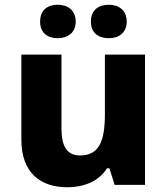

<svg xmlns="http://www.w3.org/2000/svg" viewBox="-20 -779 703 809"><path d="M149 -688C149 -640 181 -618 223 -618C264 -618 299 -640 299 -688C299 -737 264 -759 223 -759C181 -759 149 -737 149 -688ZM363 -688C363 -640 395 -618 439 -618C479 -618 514 -640 514 -688C514 -737 479 -759 439 -759C395 -759 363 -737 363 -688ZM591 -549H422V-299C422 -186 399 -124 317 -124C262 -124 239 -163 239 -238V-549H70V-191C70 -50 151 10 264 10C332 10 396 -14 431 -70H441L463 0H591Z"/></svg>

Font: Noto Sans Telugu ExtraBold
Style: Regular
Weight: 800
Designer: Jelle Bosma - Monotype Design Team
Foundry: Monotype Imaging Inc.
Version: Version 2.005